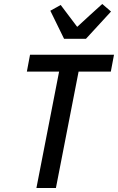

<svg xmlns="http://www.w3.org/2000/svg" viewBox="-20 -945 593 965"><path d="M163 0 277 -585H115L131 -670H553L537 -585H375L261 0ZM302 -750 233 -891 285 -920 368 -810 430 -867 494 -925 538 -887 412 -750Z"/></svg>

Font: Lode Dark Term
Style: Bold Italic
Weight: 700
Italic angle: -11°
Monospace: yes
Designer: Belleve Invis
Foundry: Belleve Invis
Version: Version 29.2.0